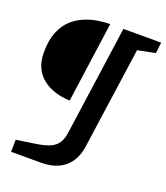

<svg xmlns="http://www.w3.org/2000/svg" viewBox="-147 -749 876 1013"><g transform="rotate(20 291.0 -242.0)"><path d="M35 164 36 96 155 78Q203 70 229 56Q255 42 267.5 19Q280 -4 284 -37L370 -648H582L575 -587L476 -567L395 5Q388 54 364.5 89.5Q341 125 301 144.5Q261 164 203 164ZM233 -196Q214 -196 186.5 -200.5Q159 -205 129.5 -217Q100 -229 75 -250Q50 -271 34 -305Q18 -339 18 -389Q18 -457 37 -503.5Q56 -550 87.5 -578.5Q119 -607 156 -622Q193 -637 229.5 -642.5Q266 -648 296 -648Z"/></g></svg>

Font: Faustina Light
Style: Bold Italic
Weight: 700
Italic angle: -8°
Version: Version 1.200